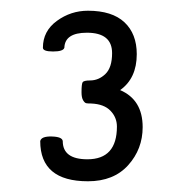

<svg xmlns="http://www.w3.org/2000/svg" viewBox="-20 -612 341 358"><path d="M97 -349Q97 -315 143 -315Q198 -315 198 -376Q198 -393 186 -405.5Q174 -418 150 -419Q144 -419 141 -419.5Q138 -420 135 -425Q132 -430 132 -440Q132 -455 134 -458.5Q136 -462 148 -462Q164 -462 176.5 -474Q189 -486 189 -513Q189 -551 142 -551Q101 -551 100 -523Q98 -516 79 -516Q60 -516 60 -523Q60 -554 86 -573Q112 -592 144 -592Q189 -592 212 -570.5Q235 -549 235 -511Q235 -466 204 -444Q246 -426 246 -375Q246 -334 219 -304Q192 -274 144 -274Q55 -274 55 -349Q57 -358 76.5 -357.5Q96 -357 97 -349Z"/></svg>

Font: Bonbon
Style: Regular
Weight: 400
Designer: Ksenia Erulevich
Foundry: Cyreal (www.cyreal.org)
Version: Version 1.001